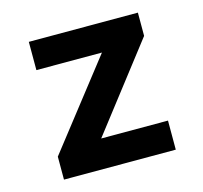

<svg xmlns="http://www.w3.org/2000/svg" viewBox="-79 -583 709 670"><g transform="rotate(-15 275.0 -248.0)"><path d="M73.2 0V-83L315.9 -394H79.1V-496.1H473.1V-412.1L235.8 -105H477.1V0Z"/></g></svg>

Font: Code New Roman
Style: Bold
Weight: 700
Monospace: yes
Designer: Sam Radian
Foundry: Code New Roman
Version: Version 1.508 October 19, 2014